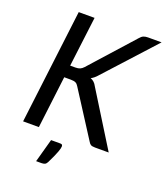

<svg xmlns="http://www.w3.org/2000/svg" viewBox="-162 -828 980 1133"><g transform="rotate(20 328.0 -262.0)"><path d="M47 0ZM195.5 -404H228Q245.5 -404 256.8 -408.8Q268 -413.5 278.5 -425L520 -694.5Q531 -708 542.8 -712.8Q554.5 -717.5 570.5 -717.5H655.5L374.5 -409Q354.5 -385.5 334.5 -376Q347.5 -371 357 -362.2Q366.5 -353.5 374 -339L584.5 0H498.5Q479 0 471 -5.5Q463 -11 457.5 -21L276 -304Q268.5 -317 258.2 -322.2Q248 -327.5 227 -327.5H186L146 0H47L135 -718H234.5ZM298 47.5Q307 47.5 309.8 51.8Q312.5 56 312.5 60.5Q312.5 66 310.5 74.5Q308.5 83 303.5 96.5Q298.5 110 290 129.2Q281.5 148.5 268 175.5Q262 187 253.8 190.8Q245.5 194.5 232.5 194.5H199.5L240 47.5Z"/></g></svg>

Font: Lato Medium
Style: Italic
Weight: 500
Italic angle: -7°
Designer: Lukasz Dziedzic
Foundry: tyPoland Lukasz Dziedzic
Version: Version 2.006; 2014-01-15